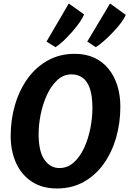

<svg xmlns="http://www.w3.org/2000/svg" viewBox="-20 -1060 732 1088"><path d="M302.9 8Q218.2 8 159.7 -31Q101.2 -70 70.8 -137.2Q40.5 -204.4 40.5 -289Q40.5 -382.8 65.4 -466.9Q90.3 -551.1 137.5 -616Q184.6 -680.9 251.9 -718Q319.2 -755 403.4 -755Q466.8 -755 515.2 -732.2Q563.5 -709.3 596.2 -668.4Q628.9 -627.6 645.5 -573.2Q662 -518.7 662 -455.9Q662 -362.3 637.6 -278.4Q613.1 -194.6 566.7 -130.1Q520.2 -65.6 453.6 -28.8Q387 8 302.9 8ZM316.5 -107.8Q362.7 -107.8 397.9 -139.3Q433.1 -170.9 456.8 -222.2Q480.4 -273.5 492.2 -333.5Q504 -393.5 503.7 -450Q503.4 -519.1 488.5 -560.5Q473.6 -601.8 447 -620.2Q420.4 -638.6 385.3 -638.6Q340 -638.6 305.2 -606.7Q270.4 -574.8 246.5 -523.2Q222.6 -471.5 210.6 -412.2Q198.6 -352.8 198.8 -297.7Q199.5 -199.3 232.6 -153.5Q265.6 -107.8 316.5 -107.8ZM522.6 -792.8 474.6 -824.3 603.5 -1040.1 692.4 -975.9Q685.9 -957.5 665.8 -930.7Q645.8 -904 619.1 -876.2Q592.4 -848.4 566.6 -825.8Q540.8 -803.1 522.6 -792.8ZM294.5 -792.8 243.5 -824.3 369.8 -1040.1 456.3 -978.3Q449.5 -959.5 430.6 -932.5Q411.6 -905.5 387 -877.6Q362.4 -849.7 337.7 -826.7Q312.9 -803.7 294.5 -792.8Z"/></svg>

Font: Merriweather Sans Variable Regular
Style: Italic
Weight: 300
Italic angle: -8°
Designer: Eben Sorkin
Foundry: Eben Sorkin
Version: Version 2.001